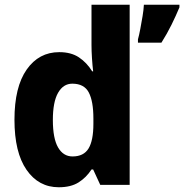

<svg xmlns="http://www.w3.org/2000/svg" viewBox="-20 -780 777 810"><path d="M228 10Q143 10 92 -63.5Q41 -137 41 -275Q41 -413 92.5 -486.5Q144 -560 230 -560Q280 -560 313 -538Q346 -516 369 -479H373Q370 -504 368 -534.5Q366 -565 366 -591V-760H527V0H403L373 -65H366Q344 -31 311.5 -10.5Q279 10 228 10ZM286 -120Q333 -120 353.5 -153.5Q374 -187 374 -258V-280Q374 -353 354.5 -390Q335 -427 285 -427Q247 -427 225 -388.5Q203 -350 203 -274Q203 -196 225 -158Q247 -120 286 -120ZM737 -749Q722 -713 703.5 -675.5Q685 -638 661 -600H562V-614Q567 -632 572 -658.5Q577 -685 581.5 -712Q586 -739 587 -760H737Z"/></svg>

Font: Noto Sans Hebrew SemiCondensed ExtraBold
Style: Regular
Weight: 800
Width: 4
Designer: Monotype Design Team
Foundry: Monotype Imaging Inc.
Version: Version 2.004; ttfautohint (v1.8.4.7-5d5b)